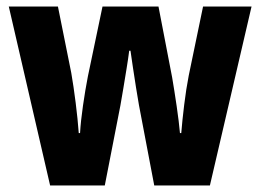

<svg xmlns="http://www.w3.org/2000/svg" viewBox="-20 -570 800 590"><path d="M407 -247Q403 -270 398 -301Q393 -332 388.5 -362.5Q384 -393 381 -414H377Q374 -390 369 -359.5Q364 -329 359 -298.5Q354 -268 350 -246L302 0H134L7 -550H158L199 -346Q206 -306 212.5 -254.5Q219 -203 222 -161H226Q228 -197 235 -245.5Q242 -294 250 -335L295 -550H467L509 -332Q516 -291 523 -243Q530 -195 533 -161H537Q540 -199 546 -248Q552 -297 560 -338L604 -550H753L625 0H454Z"/></svg>

Font: Noto Sans Myanmar Condensed ExtraBold
Style: Regular
Weight: 800
Width: 3
Designer: Monotype Design Team
Foundry: Monotype Imaging Inc.
Version: Version 2.107; ttfautohint (v1.8.4.7-5d5b)